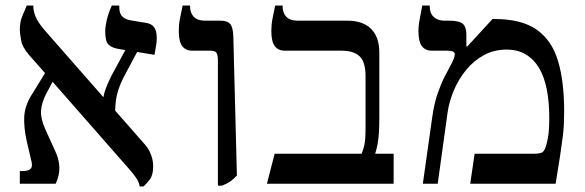

<svg xmlns="http://www.w3.org/2000/svg" viewBox="-20 -667 2123 697"><path d="M487 10Q486 1 482 -7.5Q478 -16 470.5 -26.5Q463 -37 450 -52L86 -467Q61 -495 56.5 -521.5Q52 -548 52 -558Q52 -587 60 -606Q68 -625 77 -647H101V-643Q101 -628 109 -607Q117 -586 145 -554L502 -147Q516 -132 523 -117.5Q530 -103 533 -90Q536 -77 536 -64Q536 -32 524.5 -16.5Q513 -1 501 10ZM52 0V-46H61Q84 -46 91.5 -54.5Q99 -63 94 -82L77 -155Q66 -204 68 -243.5Q70 -283 95 -323L153 -417L180 -387L149 -329Q131 -295 129 -266Q127 -237 144 -199L182 -115Q195 -87 195.5 -58Q196 -29 182 0ZM398 -261 355 -306Q355 -317 359.5 -332Q364 -347 371 -363Q378 -379 384 -391L443 -500L483 -488L428 -385Q417 -363 410 -342Q403 -321 400.5 -301Q398 -281 398 -261ZM541 -468 412 -489Q387 -493 374.5 -504.5Q362 -516 362 -553Q362 -570 367.5 -594Q373 -618 386 -647H413V-641Q413 -618 424 -607Q435 -596 455 -593L510 -584Q530 -581 539.5 -568Q549 -555 549 -530Q549 -520 547.5 -507.5Q546 -495 541 -468Z M771 7V-447Q771 -467 766 -475Q761 -483 744 -483H678Q654 -483 641.5 -499.5Q629 -516 629 -555Q629 -566 630 -577.5Q631 -589 634.5 -605.5Q638 -622 643 -647H670V-644Q670 -620 683.5 -606Q697 -592 723 -592H780Q806 -592 816 -579.5Q826 -567 827 -535L840 -30Q829 -18 817.5 -9.5Q806 -1 786 7Z M949 0 977 -109H1293Q1299 -125 1302 -137.5Q1305 -150 1306 -166Q1307 -182 1307 -209V-391Q1307 -442 1285.5 -462.5Q1264 -483 1220 -483H1014Q990 -483 977.5 -499.5Q965 -516 965 -555Q965 -566 966 -577.5Q967 -589 970.5 -605.5Q974 -622 979 -647H1006V-644Q1006 -620 1019.5 -606Q1033 -592 1059 -592H1240Q1298 -592 1327.5 -562Q1357 -532 1357 -476V-242Q1357 -209 1355.5 -185Q1354 -161 1350.5 -143Q1347 -125 1342 -109H1409V0Z M1515 0 1549 -241Q1556 -291 1568.5 -327Q1581 -363 1594 -388.5Q1607 -414 1617 -432Q1625 -447 1628 -456Q1631 -465 1631 -470Q1631 -483 1605 -483H1548Q1524 -483 1511.5 -499.5Q1499 -516 1499 -555Q1499 -572 1502 -588.5Q1505 -605 1513 -647H1540V-644Q1540 -619 1554.5 -605.5Q1569 -592 1593 -592H1611Q1646 -592 1659.5 -581Q1673 -570 1673 -541V-499L1676 -498L1768 -598H1775Q1873 -598 1928 -559.5Q1983 -521 2005.5 -446.5Q2028 -372 2028 -263Q2028 -239 2027 -217Q2026 -195 2022.5 -167.5Q2019 -140 2013 -100Q2007 -60 1997 0H1687L1703 -109H1919Q1942 -109 1950 -115Q1958 -121 1964 -144Q1969 -161 1971.5 -183.5Q1974 -206 1974 -239Q1974 -296 1965 -342Q1956 -388 1937 -420Q1918 -452 1888.5 -469.5Q1859 -487 1819 -487Q1774 -487 1737 -467Q1700 -447 1672.5 -413.5Q1645 -380 1628 -340Q1611 -300 1605 -260L1569 0Z"/></svg>

Font: Noto Serif Hebrew
Style: Regular
Weight: 400
Designer: Monotype Design Team
Foundry: Monotype Imaging Inc.
Version: Version 2.003